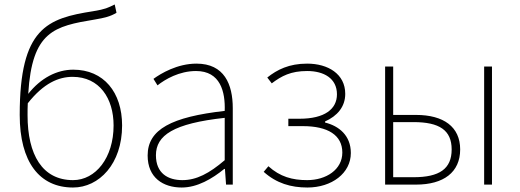

<svg xmlns="http://www.w3.org/2000/svg" viewBox="-20 -824 2321 857"><path d="M306 -20C169 -20 103 -133 103 -310C103 -328 103 -346 104 -363C175 -453 242 -481 304 -481C424 -481 487 -385 487 -264C487 -120 407 -20 306 -20ZM492 -804C461 -789 451 -783 396 -774C191 -742 68 -700 68 -311C68 -101 156 13 306 13C422 13 525 -92 525 -264C525 -412 443 -513 307 -513C234 -513 162 -476 106 -405C123 -685 222 -707 404 -737C445 -744 472 -750 500 -767Z M791 13C861 13 927 -26 981 -70H984L989 0H1019V-341C1019 -448 981 -540 857 -540C771 -540 698 -496 665 -472L683 -443C717 -470 780 -507 855 -507C964 -507 986 -414 983 -329C746 -302 639 -247 639 -130C639 -30 709 13 791 13ZM794 -20C730 -20 676 -50 676 -131C676 -220 754 -273 983 -298V-109C914 -50 857 -20 794 -20Z M1352 13C1461 13 1546 -51 1546 -141C1546 -220 1492 -262 1431 -277V-282C1485 -306 1521 -347 1521 -405C1521 -494 1444 -540 1351 -540C1270 -540 1217 -513 1173 -478L1193 -452C1237 -485 1278 -507 1351 -507C1426 -507 1484 -474 1484 -403C1484 -337 1429 -294 1317 -294H1267V-261H1332C1443 -261 1508 -221 1508 -143C1508 -67 1436 -20 1351 -20C1285 -20 1230 -35 1178 -82L1157 -57C1214 -6 1278 13 1352 13Z M1699 0H1837C1960 0 2034 -55 2034 -157C2034 -258 1960 -311 1837 -311H1735V-527H1699ZM1735 -33V-279H1826C1941 -279 1996 -243 1996 -157C1996 -70 1941 -33 1826 -33ZM2141 0H2176V-527H2141Z"/></svg>

Font: Noto Sans Japanese Thin
Style: Regular
Weight: 100
Designer: Ryoko NISHIZUKA (kana & ideographs); Paul D. Hunt (Latin, Greek & Cyrillic); Wenlong ZHANG (bopomofo); Sandoll Communica
Foundry: Adobe Systems Incorporated
Version: Version 1.000;PS 1;hotconv 1.0.78;makeotf.lib2.5.61930